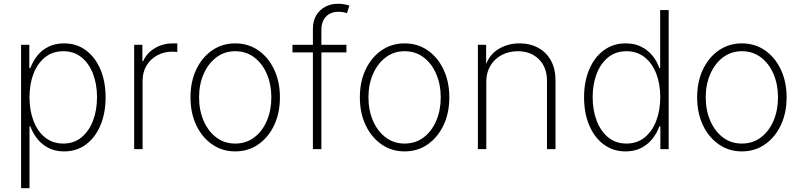

<svg xmlns="http://www.w3.org/2000/svg" viewBox="-20 -780 4192 1004"><path d="M90.3 204.1V-545.9H133.3V-423.8H138.7Q151.4 -459 174.8 -488.5Q198.2 -518.1 233.4 -535.6Q268.6 -553.2 314.9 -553.2Q380.4 -553.2 429.2 -517.1Q478 -481 505.1 -417.2Q532.2 -353.5 532.2 -271.5Q532.2 -189 505.4 -125Q478.5 -61 429.7 -24.7Q380.9 11.7 315.4 11.7Q268.6 11.7 233.6 -6.3Q198.7 -24.4 175 -54.2Q151.4 -84 138.7 -119.1H134.3V204.1ZM311 -29.3Q366.2 -29.3 405.8 -61.5Q445.3 -93.8 466.3 -148.7Q487.3 -203.6 487.3 -272Q487.3 -339.8 466.3 -394.3Q445.3 -448.7 406 -480.5Q366.7 -512.2 311 -512.2Q255.9 -512.2 216.3 -481Q176.8 -449.7 155.5 -395.5Q134.3 -341.3 134.3 -272Q134.3 -202.6 155.3 -147.7Q176.3 -92.8 216.1 -61Q255.9 -29.3 311 -29.3Z M681.6 0V-545.9H724.6V-460H728.5Q746.6 -502 788.8 -527.6Q831.1 -553.2 884.8 -553.2Q890.6 -553.2 896.2 -553Q901.9 -552.7 907.2 -552.7V-508.3Q904.3 -508.3 897.5 -509Q890.6 -509.8 881.8 -509.8Q836.9 -509.8 801.5 -490.2Q766.1 -470.7 745.8 -436.5Q725.6 -402.3 725.6 -357.9V0Z M1210 11.7Q1142.6 11.7 1089.6 -24.9Q1036.6 -61.5 1006.3 -125.2Q976.1 -189 976.1 -271Q976.1 -353 1006.3 -416.7Q1036.6 -480.5 1089.6 -516.8Q1142.6 -553.2 1210 -553.2Q1277.8 -553.2 1330.6 -516.8Q1383.3 -480.5 1413.6 -416.5Q1443.8 -352.5 1443.8 -271Q1443.8 -189 1413.6 -125.2Q1383.3 -61.5 1330.6 -24.9Q1277.8 11.7 1210 11.7ZM1210 -29.3Q1267.1 -29.3 1309.6 -61.5Q1352.1 -93.8 1375.5 -148.7Q1398.9 -203.6 1398.9 -271Q1398.9 -337.9 1375.5 -392.8Q1352.1 -447.8 1309.6 -480Q1267.1 -512.2 1210 -512.2Q1153.3 -512.2 1110.8 -479.7Q1068.4 -447.3 1044.7 -392.8Q1021 -338.4 1021 -271Q1021 -203.6 1044.7 -148.7Q1068.4 -93.8 1110.8 -61.5Q1153.3 -29.3 1210 -29.3Z M1791.5 -545.9V-505.9H1509.3V-545.9ZM1616.2 0V-629.4Q1616.2 -670.9 1633.8 -700Q1651.4 -729 1680.9 -744.6Q1710.4 -760.3 1746.1 -760.3Q1767.1 -760.3 1782.2 -757.3Q1797.4 -754.4 1807.1 -750.5L1794.4 -710.9Q1786.6 -713.9 1775.6 -716.1Q1764.6 -718.3 1749.5 -718.3Q1709 -718.3 1684.8 -693.1Q1660.6 -668 1660.6 -623V0Z M2095.7 11.7Q2028.3 11.7 1975.3 -24.9Q1922.4 -61.5 1892.1 -125.2Q1861.8 -189 1861.8 -271Q1861.8 -353 1892.1 -416.7Q1922.4 -480.5 1975.3 -516.8Q2028.3 -553.2 2095.7 -553.2Q2163.6 -553.2 2216.3 -516.8Q2269 -480.5 2299.3 -416.5Q2329.6 -352.5 2329.6 -271Q2329.6 -189 2299.3 -125.2Q2269 -61.5 2216.3 -24.9Q2163.6 11.7 2095.7 11.7ZM2095.7 -29.3Q2152.8 -29.3 2195.3 -61.5Q2237.8 -93.8 2261.2 -148.7Q2284.7 -203.6 2284.7 -271Q2284.7 -337.9 2261.2 -392.8Q2237.8 -447.8 2195.3 -480Q2152.8 -512.2 2095.7 -512.2Q2039.1 -512.2 1996.6 -479.7Q1954.1 -447.3 1930.4 -392.8Q1906.7 -338.4 1906.7 -271Q1906.7 -203.6 1930.4 -148.7Q1954.1 -93.8 1996.6 -61.5Q2039.1 -29.3 2095.7 -29.3Z M2522.9 -353V0H2479V-545.9H2522V-423.8H2514.2Q2534.2 -490.7 2584.2 -522Q2634.3 -553.2 2696.3 -553.2Q2752 -553.2 2794.4 -530Q2836.9 -506.8 2860.8 -463.6Q2884.8 -420.4 2884.8 -359.9V0H2840.3V-357.4Q2840.3 -427.7 2798.1 -470Q2755.9 -512.2 2687.5 -512.2Q2640.6 -512.2 2603.3 -492.2Q2565.9 -472.2 2544.4 -436.5Q2522.9 -400.9 2522.9 -353Z M3251.5 11.7Q3186 11.7 3137 -24.7Q3087.9 -61 3061 -125Q3034.2 -189 3034.2 -271.5Q3034.2 -353.5 3061.3 -417.2Q3088.4 -481 3137.5 -517.1Q3186.5 -553.2 3251.5 -553.2Q3298.3 -553.2 3333.3 -535.6Q3368.2 -518.1 3392.1 -488.5Q3416 -459 3427.7 -423.8H3432.1V-727.5H3476.6V0H3433.1V-119.1H3427.7Q3415.5 -84 3391.6 -54.2Q3367.7 -24.4 3332.8 -6.3Q3297.9 11.7 3251.5 11.7ZM3255.9 -29.3Q3311 -29.3 3350.6 -61Q3390.1 -92.8 3411.4 -147.7Q3432.6 -202.6 3432.6 -272Q3432.6 -341.3 3411.4 -395.5Q3390.1 -449.7 3350.6 -481Q3311 -512.2 3255.9 -512.2Q3200.2 -512.2 3160.6 -480.5Q3121.1 -448.7 3100.1 -394.3Q3079.1 -339.8 3079.1 -272Q3079.1 -203.6 3100.1 -148.7Q3121.1 -93.8 3160.6 -61.5Q3200.2 -29.3 3255.9 -29.3Z M3859.4 11.7Q3792 11.7 3739 -24.9Q3686 -61.5 3655.8 -125.2Q3625.5 -189 3625.5 -271Q3625.5 -353 3655.8 -416.7Q3686 -480.5 3739 -516.8Q3792 -553.2 3859.4 -553.2Q3927.2 -553.2 3980 -516.8Q4032.7 -480.5 4063 -416.5Q4093.3 -352.5 4093.3 -271Q4093.3 -189 4063 -125.2Q4032.7 -61.5 3980 -24.9Q3927.2 11.7 3859.4 11.7ZM3859.4 -29.3Q3916.5 -29.3 3959 -61.5Q4001.5 -93.8 4024.9 -148.7Q4048.3 -203.6 4048.3 -271Q4048.3 -337.9 4024.9 -392.8Q4001.5 -447.8 3959 -480Q3916.5 -512.2 3859.4 -512.2Q3802.7 -512.2 3760.3 -479.7Q3717.8 -447.3 3694.1 -392.8Q3670.4 -338.4 3670.4 -271Q3670.4 -203.6 3694.1 -148.7Q3717.8 -93.8 3760.3 -61.5Q3802.7 -29.3 3859.4 -29.3Z"/></svg>

Font: Inter ExtraLight
Style: Regular
Weight: 250
Designer: Rasmus Andersson
Foundry: rsms
Version: Version 4.001;git-66647c0bb